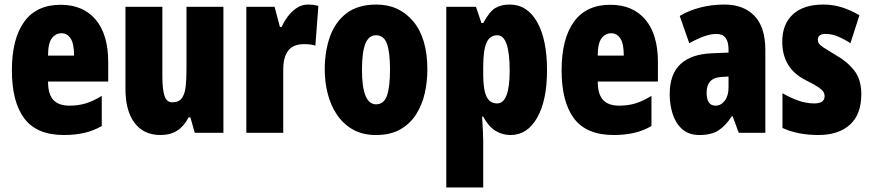

<svg xmlns="http://www.w3.org/2000/svg" viewBox="-20 -583 3826 843"><path d="M246.1 -562Q345.2 -562 400.1 -496.8Q455.1 -431.6 455.1 -310.1V-225.1H190.9Q190.9 -169.4 214.1 -144.3Q237.3 -119.1 285.2 -119.1Q323.2 -119.1 356 -128.9Q388.7 -138.7 426.8 -162.1V-29.8Q391.1 -8.8 350.1 0.5Q309.1 9.8 261.2 9.8Q141.1 9.8 86.7 -63Q32.2 -135.7 32.2 -273.9Q32.2 -412.6 86.2 -487.3Q140.1 -562 246.1 -562ZM250 -437Q224.6 -437 207.8 -415Q190.9 -393.1 190.9 -338.9H305.2Q305.2 -391.6 290 -414.3Q274.9 -437 250 -437Z M960.9 -553.2V0H835L815.9 -67.9H808.1Q788.6 -29.3 758.5 -9.8Q728.5 9.8 684.1 9.8Q611.3 9.8 571 -43.2Q530.8 -96.2 530.8 -192.9V-553.2H692.9V-246.1Q692.9 -190.4 702.4 -162.1Q711.9 -133.8 735.8 -133.8Q765.1 -133.8 778.3 -151.9Q791.5 -169.9 795.2 -202.6Q798.8 -235.4 798.8 -279.8V-553.2Z M1332.5 -563Q1342.3 -563 1352.5 -562Q1362.8 -561 1377.9 -557.1L1364.7 -382.8Q1345.7 -389.2 1314.9 -389.2Q1267.1 -389.2 1245.4 -360.6Q1223.6 -332 1223.6 -277.8V0H1061.5V-553.2H1185.5L1209 -464.8H1216.8Q1226.6 -487.3 1243.2 -510Q1259.8 -532.7 1282.5 -547.9Q1305.2 -563 1332.5 -563Z M1856.4 -277.8Q1856.4 -224.6 1845 -173.6Q1833.5 -122.6 1807.1 -81.1Q1780.8 -39.6 1737.5 -14.9Q1694.3 9.8 1630.4 9.8Q1571.8 9.8 1529.3 -14.4Q1486.8 -38.6 1459.5 -79.3Q1432.1 -120.1 1418.9 -171.6Q1405.8 -223.1 1405.8 -277.8Q1405.8 -357.4 1428.7 -422.1Q1451.7 -486.8 1501.7 -524.9Q1551.8 -563 1632.3 -563Q1732.9 -563 1794.7 -488.8Q1856.4 -414.6 1856.4 -277.8ZM1569.3 -275.9Q1569.3 -125 1631.3 -125Q1665.5 -125 1679 -163.1Q1692.4 -201.2 1692.4 -277.8Q1692.4 -353.5 1679 -390.9Q1665.5 -428.2 1631.3 -428.2Q1599.1 -428.2 1584.2 -391.1Q1569.3 -354 1569.3 -275.9Z M2217.8 -563Q2294.9 -563 2338.4 -486.1Q2381.8 -409.2 2381.8 -274.9Q2381.8 -142.6 2338.6 -66.4Q2295.4 9.8 2221.7 9.8Q2184.6 9.8 2154.5 -9.3Q2124.5 -28.3 2101.6 -70.8H2096.7Q2099.1 -33.7 2100.3 -7.1Q2101.6 19.5 2101.6 35.2V240.2H1939.5V-553.2H2069.8L2093.8 -481.9H2101.6Q2129.4 -532.7 2155 -547.9Q2180.7 -563 2217.8 -563ZM2163.6 -428.2Q2130.9 -428.2 2116.2 -395.8Q2101.6 -363.3 2101.6 -288.1V-255.9Q2101.6 -189.9 2116 -159.4Q2130.4 -128.9 2162.6 -128.9Q2217.8 -128.9 2217.8 -272.9Q2217.8 -428.2 2163.6 -428.2Z M2659.7 -562Q2758.8 -562 2813.7 -496.8Q2868.7 -431.6 2868.7 -310.1V-225.1H2604.5Q2604.5 -169.4 2627.7 -144.3Q2650.9 -119.1 2698.7 -119.1Q2736.8 -119.1 2769.5 -128.9Q2802.2 -138.7 2840.3 -162.1V-29.8Q2804.7 -8.8 2763.7 0.5Q2722.7 9.8 2674.8 9.8Q2554.7 9.8 2500.2 -63Q2445.8 -135.7 2445.8 -273.9Q2445.8 -412.6 2499.8 -487.3Q2553.7 -562 2659.7 -562ZM2663.6 -437Q2638.2 -437 2621.3 -415Q2604.5 -393.1 2604.5 -338.9H2718.8Q2718.8 -391.6 2703.6 -414.3Q2688.5 -437 2663.6 -437Z M3161.6 -563Q3244.1 -563 3292.2 -513.7Q3340.3 -464.4 3340.3 -362.8V0H3223.6L3196.3 -73.2H3193.4Q3166.5 -31.2 3135 -10.7Q3103.5 9.8 3051.3 9.8Q3003.9 9.8 2975.1 -16.1Q2946.3 -42 2933.3 -83Q2920.4 -124 2920.4 -168.9Q2920.4 -257.8 2968 -301.8Q3015.6 -345.7 3106.4 -349.1L3178.7 -352.1V-366.2Q3178.7 -434.1 3125.5 -434.1Q3079.1 -434.1 3006.3 -393.1L2964.4 -513.2Q3004.9 -537.1 3054.7 -550Q3104.5 -563 3161.6 -563ZM3178.7 -247.1 3148.4 -245.1Q3082.5 -242.2 3082.5 -175.8Q3082.5 -119.1 3121.6 -119.1Q3145.5 -119.1 3162.1 -140.9Q3178.7 -162.6 3178.7 -198.2Z M3761.7 -169.9Q3761.7 -80.6 3711.7 -35.4Q3661.6 9.8 3572.8 9.8Q3532.2 9.8 3493.2 2.9Q3454.1 -3.9 3415.5 -21V-173.8Q3445.8 -155.8 3482.2 -142.3Q3518.6 -128.9 3555.7 -128.9Q3600.6 -128.9 3600.6 -161.1Q3600.6 -170.4 3595.9 -179Q3591.3 -187.5 3573.7 -199.7Q3556.2 -211.9 3517.6 -231Q3414.6 -282.7 3414.6 -399.9Q3414.6 -477.1 3461.4 -520Q3508.3 -563 3594.7 -563Q3637.7 -563 3675.8 -551Q3713.9 -539.1 3753.4 -516.1L3713.9 -393.1Q3689 -409.7 3661.1 -421.9Q3633.3 -434.1 3604.5 -434.1Q3570.8 -434.1 3570.8 -408.2Q3570.8 -399.4 3575.4 -392.1Q3580.1 -384.8 3596.7 -373.8Q3613.3 -362.8 3648.4 -341.8Q3699.2 -313.5 3730.5 -273.7Q3761.7 -233.9 3761.7 -169.9Z"/></svg>

Font: Open Sans Condensed ExtraBold
Style: Regular
Weight: 800
Width: 3
Designer: Monotype Design Team
Foundry: Monotype Imaging Inc.
Version: Version 3.000; ttfautohint (v1.8.4)